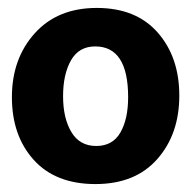

<svg xmlns="http://www.w3.org/2000/svg" viewBox="-20 -850 482 484"><path d="M303 -605Q303 -733 220 -733Q179 -733 159 -698Q139 -663 139 -607.5Q139 -552 160 -517Q181 -482 222.5 -482Q264 -482 283.5 -516Q303 -550 303 -605ZM224 -830Q323 -830 377.5 -768Q432 -706 432 -609Q432 -512 376.5 -449Q321 -386 220.5 -386Q120 -386 65 -447Q10 -508 10 -605Q10 -702 67.5 -766Q125 -830 224 -830Z"/></svg>

Font: Hind Vadodara
Style: Bold
Weight: 700
Designer: Hitesh Malaviya
Foundry: Indian Type Foundry
Version: Version 0.702;PS 1.0;hotconv 1.0.81;makeotf.lib2.5.63406